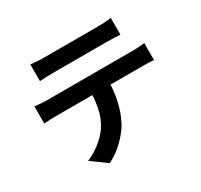

<svg xmlns="http://www.w3.org/2000/svg" viewBox="-168 -989 1337 1275"><g transform="rotate(-30 500.0 -351.0)"><path d="M201 -767Q226 -763 255 -761.5Q284 -760 308 -760Q327 -760 368 -760Q409 -760 460 -760Q511 -760 562 -760Q613 -760 652.5 -760Q692 -760 710 -760Q736 -760 764 -761.5Q792 -763 818 -767V-638Q792 -640 764 -641Q736 -642 710 -642Q692 -642 652.5 -642Q613 -642 562 -642Q511 -642 460 -642Q409 -642 368.5 -642Q328 -642 309 -642Q283 -642 253.5 -641Q224 -640 201 -638ZM85 -511Q107 -509 132.5 -507Q158 -505 181 -505Q194 -505 233 -505Q272 -505 327 -505Q382 -505 445.5 -505Q509 -505 572.5 -505Q636 -505 691 -505Q746 -505 784.5 -505Q823 -505 836 -505Q852 -505 879.5 -506.5Q907 -508 927 -511V-381Q909 -383 883 -383.5Q857 -384 836 -384Q823 -384 784.5 -384Q746 -384 691 -384Q636 -384 572.5 -384Q509 -384 445.5 -384Q382 -384 327 -384Q272 -384 233 -384Q194 -384 181 -384Q159 -384 132.5 -383Q106 -382 85 -380ZM597 -442Q597 -344 580 -266.5Q563 -189 531 -127Q513 -93 483 -57Q453 -21 414 11Q375 43 330 65L213 -20Q266 -41 315 -80Q364 -119 394 -163Q432 -221 445 -291Q458 -361 458 -441Z"/></g></svg>

Font: Noto Sans SC Thin
Style: Bold
Weight: 700
Version: Version 2.004-H2;hotconv 1.0.118;makeotfexe 2.5.65603